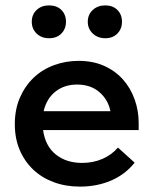

<svg xmlns="http://www.w3.org/2000/svg" viewBox="-20 -685 570 713"><path d="M277 8Q224 8 179.5 -8.5Q135 -25 103 -55.5Q71 -86 53 -128.5Q35 -171 35 -224Q35 -279 54 -322.5Q73 -366 105 -396.5Q137 -427 180.5 -443Q224 -459 272 -459Q325 -459 366.5 -440.5Q408 -422 436.5 -390Q465 -358 480 -316Q495 -274 495 -228V-202H140Q148 -143 187 -111.5Q226 -80 285 -80Q326 -80 360.5 -95Q395 -110 418 -137L480 -81Q445 -37 392.5 -14.5Q340 8 277 8ZM266 -371Q219 -371 186 -345Q153 -319 142 -272H390Q382 -314 349.5 -342.5Q317 -371 266 -371ZM162 -543Q134 -543 116 -560.5Q98 -578 98 -604Q98 -631 116 -648Q134 -665 162 -665Q191 -665 208 -648Q225 -631 225 -604Q225 -578 208 -560.5Q191 -543 162 -543ZM371 -543Q343 -543 324.5 -560.5Q306 -578 306 -604Q306 -631 324.5 -648Q343 -665 371 -665Q399 -665 416 -648Q433 -631 433 -604Q433 -578 416 -560.5Q399 -543 371 -543Z"/></svg>

Font: Tilda Sans Semibold
Style: Regular
Weight: 600
Designer: ParaType Ltd
Foundry: ParaType Ltd
Version: Version 1.009